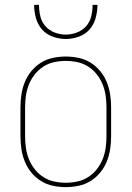

<svg xmlns="http://www.w3.org/2000/svg" viewBox="-20 -760 540 788"><path d="M250 8Q224 8 197.5 2.5Q171 -3 148.5 -17Q126 -31 109 -51.5Q92 -72 82 -96.5Q72 -121 68 -147.5Q64 -174 64 -200V-320Q64 -346 68 -372.5Q72 -399 82 -423.5Q92 -448 109 -468.5Q126 -489 148.5 -503Q171 -517 197.5 -522.5Q224 -528 250 -528Q276 -528 302.5 -522.5Q329 -517 351.5 -503Q374 -489 391 -468.5Q408 -448 418 -423.5Q428 -399 432 -372.5Q436 -346 436 -320V-200Q436 -174 432 -147.5Q428 -121 418 -96.5Q408 -72 391 -51.5Q374 -31 351.5 -17Q329 -3 302.5 2.5Q276 8 250 8ZM250 -10Q274 -10 297.5 -15Q321 -20 341.5 -33Q362 -46 377 -65Q392 -84 401 -106Q410 -128 413.5 -152Q417 -176 417 -200V-320Q417 -344 413.5 -368Q410 -392 401 -414Q392 -436 377 -455Q362 -474 341.5 -487Q321 -500 297.5 -505Q274 -510 250 -510Q226 -510 202.5 -505Q179 -500 158.5 -487Q138 -474 123 -455Q108 -436 99 -414Q90 -392 86.5 -368Q83 -344 83 -320V-200Q83 -176 86.5 -152Q90 -128 99 -106Q108 -84 123 -65Q138 -46 158.5 -33Q179 -20 202.5 -15Q226 -10 250 -10ZM250 -600Q223 -600 196.5 -609.5Q170 -619 152.5 -639Q135 -659 127.5 -686Q120 -713 120 -740H140Q140 -717 145.5 -693.5Q151 -670 166.5 -652.5Q182 -635 204.5 -626.5Q227 -618 250 -618Q273 -618 295.5 -626.5Q318 -635 333.5 -652.5Q349 -670 354.5 -693.5Q360 -717 360 -740H380Q380 -713 372.5 -686Q365 -659 347.5 -639Q330 -619 303.5 -609.5Q277 -600 250 -600Z"/></svg>

Font: Iosevka SS18 Thin
Style: Regular
Weight: 100
Monospace: yes
Designer: Belleve Invis
Foundry: Belleve Invis
Version: Version 25.1.1; ttfautohint (v1.8.4)